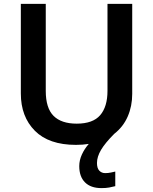

<svg xmlns="http://www.w3.org/2000/svg" viewBox="-20 -734 787 986"><path d="M478 103Q478 130 490 142.5Q502 155 520 155Q536 155 549.5 152Q563 149 572 147V222Q557 226 540.5 229Q524 232 501 232Q446 232 416.5 202.5Q387 173 387 119Q387 89 400.5 59.5Q414 30 436 5Q405 10 370 10Q231 10 159 -62.5Q87 -135 87 -254V-714H215V-267Q215 -179 255 -139Q295 -99 374 -99Q457 -99 494.5 -142.5Q532 -186 532 -268V-714H659V-252Q659 -189 636 -136Q613 -83 567 -47Q520 0 499 35.5Q478 71 478 103Z"/></svg>

Font: Noto Sans Gujarati UI SemiBold
Style: Regular
Weight: 600
Designer: Jelle Bosma - Monotype Design Team, Universal Thirst
Foundry: Monotype Imaging Inc.
Version: Version 2.106; ttfautohint (v1.8.4.7-5d5b)